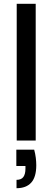

<svg xmlns="http://www.w3.org/2000/svg" viewBox="-20 -740 276 1011"><path d="M68 0V-720H168V0ZM67 251V207Q92 207 103 192Q114 177 114 148V134H66V48H160Q166 70 168.5 91Q171 112 171 130Q171 192 144.5 221.5Q118 251 67 251Z"/></svg>

Font: DM Sans 20pt Medium
Style: Regular
Weight: 500
Version: Version 4.004;gftools[0.9.30]